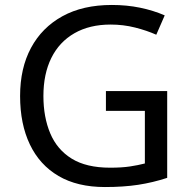

<svg xmlns="http://www.w3.org/2000/svg" viewBox="-20 -744 768 774"><path d="M407 -377H654V-27Q596 -8 537 1Q478 10 403 10Q292 10 216 -34.5Q140 -79 100.5 -161.5Q61 -244 61 -357Q61 -469 105 -551Q149 -633 231.5 -678.5Q314 -724 431 -724Q491 -724 544.5 -713Q598 -702 644 -682L610 -604Q572 -621 524.5 -633Q477 -645 426 -645Q341 -645 280 -610Q219 -575 187 -510.5Q155 -446 155 -357Q155 -272 182.5 -206.5Q210 -141 269 -104.5Q328 -68 424 -68Q471 -68 504 -73Q537 -78 564 -85V-297H407Z"/></svg>

Font: Noto Sans Myanmar
Style: Regular
Weight: 400
Designer: Monotype Design Team
Foundry: Monotype Imaging Inc.
Version: Version 2.107